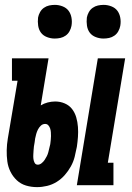

<svg xmlns="http://www.w3.org/2000/svg" viewBox="-20 -759 540 787"><path d="M295 0 381 -520H493L422 -92H445V0ZM132 8Q108 8 86.5 1.5Q65 -5 49 -20Q33 -35 23 -55Q13 -75 10 -97.5Q7 -120 7.5 -143.5Q8 -167 12 -191L52 -428H29V-520H179L147 -327Q160 -335 175.5 -339Q191 -343 206 -343Q227 -343 245.5 -335Q264 -327 275.5 -312Q287 -297 292.5 -278Q298 -259 299.5 -238.5Q301 -218 299.5 -197.5Q298 -177 295 -157Q291 -136 286 -116Q281 -96 270.5 -77Q260 -58 245.5 -41.5Q231 -25 212.5 -13.5Q194 -2 173 3Q152 8 132 8ZM135 -84Q143 -84 150.5 -90Q158 -96 163 -103.5Q168 -111 172 -119Q176 -127 178 -135Q180 -143 182 -151.5Q184 -160 186 -168Q187 -177 188 -185Q189 -193 189 -201Q189 -209 188.5 -217Q188 -225 185.5 -232.5Q183 -240 178 -245.5Q173 -251 165 -251Q155 -251 147.5 -244Q140 -237 135.5 -228Q131 -219 128.5 -210Q126 -201 124 -191L122 -176Q120 -167 119 -158.5Q118 -150 117.5 -141.5Q117 -133 116.5 -124.5Q116 -116 117 -107.5Q118 -99 122 -91.5Q126 -84 135 -84ZM404 -601Q388 -601 372.5 -607Q357 -613 348 -625Q339 -637 336.5 -653.5Q334 -670 336 -687Q338 -698 344 -709Q350 -720 360 -727Q370 -734 381.5 -736.5Q393 -739 405 -739Q421 -739 436.5 -733Q452 -727 461 -715Q470 -703 473 -686.5Q476 -670 473 -653Q471 -642 465 -631Q459 -620 449 -613Q439 -606 427.5 -603.5Q416 -601 404 -601ZM204 -601Q188 -601 172.5 -607Q157 -613 148 -625Q139 -637 136.5 -653.5Q134 -670 136 -687Q138 -698 144 -709Q150 -720 160 -727Q170 -734 181.5 -736.5Q193 -739 205 -739Q221 -739 236.5 -733Q252 -727 261 -715Q270 -703 273 -686.5Q276 -670 273 -653Q271 -642 265 -631Q259 -620 249 -613Q239 -606 227.5 -603.5Q216 -601 204 -601Z"/></svg>

Font: Iosevka Curly Slab Heavy
Style: Italic
Weight: 900
Italic angle: -9°
Monospace: yes
Designer: Belleve Invis
Foundry: Belleve Invis
Version: Version 22.1.2; ttfautohint (v1.8.4)